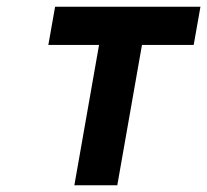

<svg xmlns="http://www.w3.org/2000/svg" viewBox="-20 -548 613 568"><path d="M553 -415 573 -528H143L123 -415H273L200 0H327L400 -415Z"/></svg>

Font: Asimov
Style: NarIt
Weight: 500
Designer: Google
Version: Version 2.000980; 2014